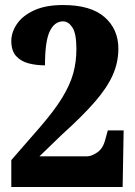

<svg xmlns="http://www.w3.org/2000/svg" viewBox="-20 -744 537 764"><path d="M25 0V-107L140 -239Q197 -305 228 -356Q259 -407 271.5 -452.5Q284 -498 284 -549Q284 -611 268 -635Q252 -659 231 -659Q197 -659 178 -619.5Q159 -580 159 -484Q124 -484 93.5 -492Q63 -500 44 -521Q25 -542 25 -581Q25 -615 47 -648Q69 -681 115 -702.5Q161 -724 231 -724Q341 -724 396 -676Q451 -628 451 -550Q451 -495 428 -444Q405 -393 355.5 -336.5Q306 -280 226 -208L137 -122H327Q344 -122 367 -137.5Q390 -153 399 -189L409 -225H472L468 0Z"/></svg>

Font: Noto Serif Thai Condensed Black
Style: Regular
Weight: 900
Width: 3
Designer: Monotype Design Team
Foundry: Monotype Imaging Inc.
Version: Version 2.002; ttfautohint (v1.8.4.7-5d5b)